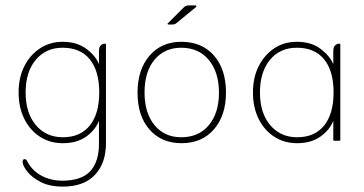

<svg xmlns="http://www.w3.org/2000/svg" viewBox="-20 -522 1349 712"><path d="M347 -284V-332Q347 -348 354 -354Q361 -360 368 -360H370Q373 -360 373 -357V9Q373 83 332 126.5Q291 170 213 170Q164 170 131 153Q98 136 81 114Q64 92 64 79Q64 68 71 68Q76 68 80 74Q97 109 132 128.5Q167 148 211 148Q282 148 314.5 113Q347 78 347 11V-74Q333 -39 299 -15Q265 9 213 9Q165 9 128 -15Q91 -39 70 -81.5Q49 -124 49 -179Q49 -234 70 -276Q91 -318 128 -342.5Q165 -367 212 -367Q265 -367 300 -341Q335 -315 347 -284ZM213 -13Q278 -13 313 -56.5Q348 -100 348 -179Q348 -259 313 -302Q278 -345 212 -345Q150 -345 112.5 -300Q75 -255 75 -179Q75 -103 113 -58Q151 -13 213 -13Z M707 -496 639 -440Q631 -433 627 -432Q623 -431 614 -431H606Q603 -431 601.5 -432.5Q600 -434 603 -436L660 -493Q665 -498 669 -500Q673 -502 681 -502H704Q707 -502 708 -500Q709 -498 707 -496ZM653 9Q579 9 534.5 -41.5Q490 -92 490 -178Q490 -264 534.5 -315.5Q579 -367 652 -367Q729 -367 773.5 -316Q818 -265 818 -179Q818 -94 773.5 -42.5Q729 9 653 9ZM652 -13Q717 -13 754.5 -58Q792 -103 792 -178Q792 -254 754.5 -299.5Q717 -345 652 -345Q590 -345 553 -300.5Q516 -256 516 -179Q516 -103 553 -58Q590 -13 652 -13Z M1216 -284V-332Q1216 -348 1223 -354Q1230 -360 1237 -360H1239Q1242 -360 1242 -357V-3Q1242 0 1239 0H1219Q1216 0 1216 -3V-74Q1202 -39 1167.5 -15Q1133 9 1082 9Q1034 9 997 -15Q960 -39 939 -81.5Q918 -124 918 -179Q918 -234 939 -276Q960 -318 996.5 -342.5Q1033 -367 1081 -367Q1134 -367 1168.5 -341Q1203 -315 1216 -284ZM1082 -13Q1147 -13 1182 -56.5Q1217 -100 1217 -179Q1217 -259 1182 -302Q1147 -345 1081 -345Q1018 -345 981 -300Q944 -255 944 -179Q944 -103 982 -58Q1020 -13 1082 -13Z"/></svg>

Font: Zain ExtraLight
Style: Regular
Weight: 200
Designer: Zain,Boutros
Foundry: Mobile Telecommunications Company (Zain), 2024
Version: Version 1.51; ttfautohint (v1.8.4)